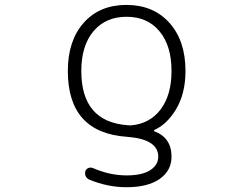

<svg xmlns="http://www.w3.org/2000/svg" viewBox="-20 -576 1040 792"><path d="M517.6 -58.6Q596.7 -64.5 642.1 -124Q687.5 -183.6 687.5 -283.2Q687.5 -387.7 637.7 -447.3Q587.9 -506.8 502 -506.8Q416 -506.8 365.7 -447.3Q315.4 -387.7 315.4 -283.2Q315.4 -74.2 504.9 -59.6Q507.8 -59.6 511.7 -59.1Q515.6 -58.6 517.6 -58.6ZM745.1 -283.2Q745.1 -190.4 706.1 -125Q668.9 -63.5 617.2 -40Q615.2 -39.1 615.2 -37.1Q615.2 -35.2 617.2 -34.2Q687.5 -7.8 687.5 70.3Q687.5 127.9 638.7 162.1Q589.8 196.3 502 196.3Q423.8 196.3 348.6 165Q338.9 161.1 334 151.4Q329.1 141.6 332 130.9Q335 121.1 344.2 117.2Q353.5 113.3 363.3 117.2Q432.6 147.5 502 147.5Q566.4 147.5 599.6 126Q632.8 104.5 632.8 70.3Q632.8 -2 503.9 -11.7Q259.8 -28.3 259.8 -283.2Q259.8 -408.2 325.2 -481.9Q390.6 -555.7 501.5 -555.7Q612.3 -555.7 678.7 -481.9Q745.1 -408.2 745.1 -283.2Z"/></svg>

Font: Rounded Mgen+ 1mn light
Style: Regular
Weight: 200
Designer: [Source Han Sans]
Ryoko NISHIZUKA  (kana & ideographs); Paul D. Hunt (Latin, Greek & Cyrillic); Wenlong ZHANG  (bopomofo
Version: Version 1.059.20150602